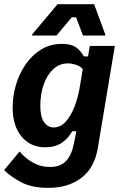

<svg xmlns="http://www.w3.org/2000/svg" viewBox="-28 -720 590 919"><path d="M204.2 179.2Q124.2 179.2 73.8 152.5Q23.3 125.8 -8.3 94.2L65.8 5Q90.8 35.8 128.3 57.5Q165.8 79.2 211.7 79.2Q260.8 79.2 287.5 51.2Q314.2 23.3 325 -29.2L337.5 -91.7H317.5Q298.3 -56.7 266.7 -35.8Q235 -15 188.3 -15Q118.3 -15 75.4 -66.2Q32.5 -117.5 32.5 -205.8Q32.5 -260 48.3 -313.8Q64.2 -367.5 94.6 -411.7Q125 -455.8 168.8 -482.9Q212.5 -510 268.3 -510Q312.5 -510 335.4 -493.8Q358.3 -477.5 373.3 -450H393.3L401.7 -500H521.7L440.8 -15Q425 83.3 361.7 131.2Q298.3 179.2 204.2 179.2ZM228.3 -110Q261.7 -110 287.1 -138.3Q312.5 -166.7 329.6 -212.1Q346.7 -257.5 355 -310L368.3 -390Q354.2 -404.2 334.2 -410.4Q314.2 -416.7 297.5 -416.7Q257.5 -416.7 227.9 -390Q198.3 -363.3 181.7 -317.1Q165 -270.8 165 -212.5Q165 -160.8 182.9 -135.4Q200.8 -110 228.3 -110ZM125.8 -550V-555L247.5 -700H422.5L475.8 -555V-550H369.2L335.8 -637.5H315.8L242.5 -550Z"/></svg>

Font: Familjen Grotesk GF
Style: Bold Italic
Weight: 700
Designer: Anders Wikstroem, Jonas Baeckman, Matilda Gysing, Kristian Moeller
Foundry: Familjen STHML AB
Version: Version 2.000; Beta; Release 4; Build 6